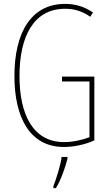

<svg xmlns="http://www.w3.org/2000/svg" viewBox="-20 -744 560 985"><path d="M298 -351V-326H439V-40C402 -26 354 -15 309 -15C149 -15 80 -157 80 -354C80 -556 152 -699 314 -699C355 -699 398 -690 443 -658L457 -680C408 -713 362 -724 314 -724C138 -724 54 -574 54 -354C54 -143 132 10 308 10C355 10 415 -1 464 -24V-351ZM326 71V61H296C292 101 268 175 254 211V221H267C294 176 314 117 326 71Z"/></svg>

Font: Noto Sans Sinhala ExtraCondensed Thin
Style: Regular
Weight: 100
Width: 2
Designer: Jelle Bosma - Monotype Design Team
Foundry: Monotype Imaging Inc.
Version: Version 2.006